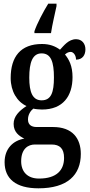

<svg xmlns="http://www.w3.org/2000/svg" viewBox="-20 -786 487 1043"><path d="M167 -616V-606H257C264 -653 278 -710 287 -753V-766H242C216 -724 181 -658 167 -616ZM189 237C346 237 419 165 419 50C419 -34 374 -96 268 -96H179C151 -96 132 -108 132 -137C132 -164 147 -185 161 -196C171 -193 196 -191 208 -191C322 -191 374 -264 374 -367C374 -428 355 -463 333 -490C342 -498 351 -504 364 -504C378 -504 393 -487 393 -462C429 -462 444 -488 444 -518C444 -548 426 -573 393 -573C352 -573 326 -537 306 -516C280 -535 250 -547 208 -547C92 -547 38 -478 38 -362C38 -290 73 -233 124 -210C84 -184 54 -154 54 -113C54 -68 84 -47 112 -33C52 -23 5 21 5 95C5 185 66 237 189 237ZM206 -241C157 -241 139 -285 139 -364C139 -448 157 -496 206 -496C257 -496 273 -450 273 -365C273 -284 258 -241 206 -241ZM192 184C129 184 95 147 95 90C95 20 135 -1 169 -1H260C305 -1 328 21 328 72C328 137 289 184 192 184Z"/></svg>

Font: Noto Serif Armenian ExtraCondensed SemiBold
Style: Regular
Weight: 600
Width: 2
Designer: Monotype Design Team
Foundry: Monotype Imaging Inc.
Version: Version 2.008